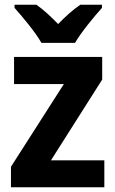

<svg xmlns="http://www.w3.org/2000/svg" viewBox="-20 -786 484 806"><path d="M154 -606H295C320 -650 375 -716 408 -753V-766H317C285 -744 257 -719 224 -685C192 -718 163 -745 133 -766H41V-753C75 -715 130 -649 154 -606ZM418 0V-113H194L409 -452V-547H39V-433H248L26 -86V0Z"/></svg>

Font: Noto Sans Khmer SemiCondensed
Style: Bold
Weight: 700
Width: 4
Designer: Danh Hong and the Monotype Design Team
Foundry: Monotype Imaging Inc.
Version: Version 2.004